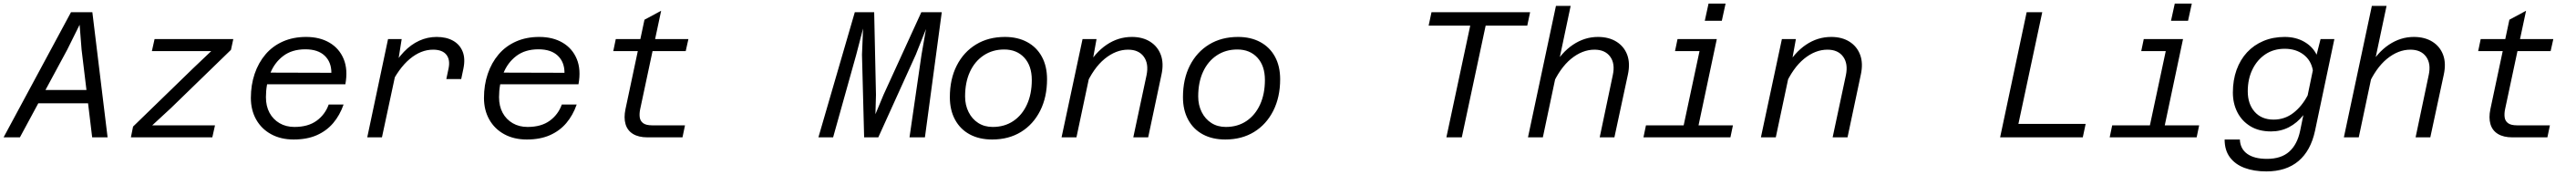

<svg xmlns="http://www.w3.org/2000/svg" viewBox="-43 -766 14363 976"><path d="M116 -190 132 -264H516L500 -190ZM353 -698H472L557 0H471L412 -489L401 -628L332 -489L68 0H-23Z M687 0 699 -60 1034 -385 1135 -481H994H804L819 -548H1258L1245 -488L910 -163L806 -67H949H1156L1141 0Z M1595 12Q1523 12 1469 -17.5Q1415 -47 1385.5 -99.5Q1356 -152 1356 -220Q1356 -292 1377 -354Q1398 -416 1437.5 -462.5Q1477 -509 1534.5 -534.5Q1592 -560 1664 -560Q1740 -560 1794.5 -528Q1849 -496 1873.5 -437Q1898 -378 1883 -296H1429L1444 -361L1805 -360Q1805 -420 1767.5 -455.5Q1730 -491 1660 -491Q1585 -491 1536 -453.5Q1487 -416 1463.5 -355.5Q1440 -295 1440 -224Q1440 -174 1460 -137Q1480 -100 1516 -79Q1552 -58 1599 -58Q1675 -58 1722.5 -92.5Q1770 -127 1790 -183H1873Q1852 -123 1815 -79.5Q1778 -36 1723.5 -12Q1669 12 1595 12Z M2446 -325 2458 -382Q2469 -432 2446.5 -460.5Q2424 -489 2372 -489Q2304 -489 2242 -437Q2180 -385 2131 -283L2137 -375Q2170 -436 2209.5 -477Q2249 -518 2295 -539Q2341 -560 2392 -560Q2446 -560 2483.5 -539Q2521 -518 2537 -478.5Q2553 -439 2541 -382L2529 -325ZM2005 0 2121 -548H2197L2176 -415L2087 0Z M2895 12Q2823 12 2769 -17.5Q2715 -47 2685.5 -99.5Q2656 -152 2656 -220Q2656 -292 2677 -354Q2698 -416 2737.5 -462.5Q2777 -509 2834.5 -534.5Q2892 -560 2964 -560Q3040 -560 3094.5 -528Q3149 -496 3173.5 -437Q3198 -378 3183 -296H2729L2744 -361L3105 -360Q3105 -420 3067.5 -455.5Q3030 -491 2960 -491Q2885 -491 2836 -453.5Q2787 -416 2763.5 -355.5Q2740 -295 2740 -224Q2740 -174 2760 -137Q2780 -100 2816 -79Q2852 -58 2899 -58Q2975 -58 3022.5 -92.5Q3070 -127 3090 -183H3173Q3152 -123 3115 -79.5Q3078 -36 3023.5 -12Q2969 12 2895 12Z M3568 0Q3518 0 3487 -19Q3456 -38 3445.5 -73.5Q3435 -109 3445 -157L3551 -656L3644 -706L3527 -157Q3522 -133 3524.5 -112.5Q3527 -92 3543 -79.5Q3559 -67 3594 -67H3777L3763 0ZM3377 -481 3391 -548H3796L3781 -481Z M4521 0 4724 -698H4832L4842 -237L4839 -129L4884 -237L5095 -698H5209L5115 0H5029L5096 -461L5121 -604L5064 -461L4855 0H4776L4764 -461L4770 -607L4732 -461L4603 0Z M5490 12Q5418 12 5365 -16.5Q5312 -45 5283 -98.5Q5254 -152 5254 -224Q5254 -325 5292.5 -400.5Q5331 -476 5400 -518Q5469 -560 5561 -560Q5632 -560 5685 -531.5Q5738 -503 5767 -450Q5796 -397 5796 -324Q5796 -224 5757.5 -148Q5719 -72 5650.5 -30Q5582 12 5490 12ZM5493 -58Q5559 -58 5608 -91Q5657 -124 5684 -183Q5711 -242 5711 -320Q5711 -399 5669 -444.5Q5627 -490 5557 -490Q5492 -490 5442.5 -457Q5393 -424 5366 -365.5Q5339 -307 5339 -228Q5339 -180 5358.5 -141Q5378 -102 5412.5 -80Q5447 -58 5493 -58Z M6277 0 6351 -347Q6364 -411 6335.5 -450Q6307 -489 6248 -489Q6180 -489 6117.5 -438Q6055 -387 6010 -285L6017 -391Q6064 -473 6128.5 -516.5Q6193 -560 6269 -560Q6329 -560 6371 -533.5Q6413 -507 6430.5 -460Q6448 -413 6434 -349L6360 0ZM5877 0 5994 -548H6072L6048 -415L5960 0Z M6790 12Q6718 12 6665 -16.5Q6612 -45 6583 -98.5Q6554 -152 6554 -224Q6554 -325 6592.5 -400.5Q6631 -476 6700 -518Q6769 -560 6861 -560Q6932 -560 6985 -531.5Q7038 -503 7067 -450Q7096 -397 7096 -324Q7096 -224 7057.5 -148Q7019 -72 6950.5 -30Q6882 12 6790 12ZM6793 -58Q6859 -58 6908 -91Q6957 -124 6984 -183Q7011 -242 7011 -320Q7011 -399 6969 -444.5Q6927 -490 6857 -490Q6792 -490 6742.5 -457Q6693 -424 6666 -365.5Q6639 -307 6639 -228Q6639 -180 6658.5 -141Q6678 -102 6712.5 -80Q6747 -58 6793 -58Z M8023 0 8156 -623H7924L7940 -698H8490L8474 -623H8242L8109 0Z M8878 0 8951 -347Q8965 -411 8936.5 -450Q8908 -489 8849 -489Q8781 -489 8718.5 -438Q8656 -387 8611 -285L8618 -391Q8664 -473 8729 -516.5Q8794 -560 8868 -560Q8929 -560 8971.5 -533.5Q9014 -507 9031.5 -460Q9049 -413 9035 -349L8960 0ZM8478 0 8634 -733H8716L8561 0Z M9332 0 9449 -548H9531L9415 0ZM9122 0 9136 -67H9621L9607 0ZM9298 -481 9312 -548H9490L9476 -481ZM9464 -650 9485 -746H9580L9559 -650Z M10177 0 10251 -347Q10264 -411 10235.5 -450Q10207 -489 10148 -489Q10080 -489 10017.5 -438Q9955 -387 9910 -285L9917 -391Q9964 -473 10028.5 -516.5Q10093 -560 10169 -560Q10229 -560 10271 -533.5Q10313 -507 10330.5 -460Q10348 -413 10334 -349L10260 0ZM9777 0 9894 -548H9972L9948 -415L9860 0Z M11111 0 11259 -698H11346L11213 -75H11588L11572 0Z M11932 0 12049 -548H12131L12015 0ZM11722 0 11736 -67H12221L12207 0ZM11898 -481 11912 -548H12090L12076 -481ZM12064 -650 12085 -746H12180L12159 -650Z M12876 -461 12898 -548H12975L12867 -36Q12843 75 12774.5 132.5Q12706 190 12596 190Q12527 190 12474.5 170.5Q12422 151 12392.5 111.5Q12363 72 12363 12H12448Q12450 64 12489 92Q12528 120 12599 120Q12678 120 12723 80Q12768 40 12784 -36L12802 -124Q12767 -80 12721.5 -56.5Q12676 -33 12622 -33Q12554 -33 12506.5 -62Q12459 -91 12434 -140Q12409 -189 12409 -250Q12409 -319 12429.5 -376Q12450 -433 12488 -474Q12526 -515 12579.5 -537.5Q12633 -560 12698 -560Q12760 -560 12807 -533Q12854 -506 12876 -461ZM12636 -99Q12698 -99 12746 -136Q12794 -173 12826 -234L12855 -374Q12845 -430 12802.5 -462Q12760 -494 12698 -494Q12636 -494 12590 -463Q12544 -432 12518 -378.5Q12492 -325 12492 -257Q12492 -186 12530.5 -142.5Q12569 -99 12636 -99Z M13428 0 13501 -347Q13515 -411 13486.5 -450Q13458 -489 13399 -489Q13331 -489 13268.5 -438Q13206 -387 13161 -285L13168 -391Q13214 -473 13279 -516.5Q13344 -560 13418 -560Q13479 -560 13521.5 -533.5Q13564 -507 13581.5 -460Q13599 -413 13585 -349L13510 0ZM13028 0 13184 -733H13266L13111 0Z M13968 0Q13918 0 13887 -19Q13856 -38 13845.5 -73.5Q13835 -109 13845 -157L13951 -656L14044 -706L13927 -157Q13922 -133 13924.5 -112.5Q13927 -92 13943 -79.5Q13959 -67 13994 -67H14177L14163 0ZM13777 -481 13791 -548H14196L14181 -481Z"/></svg>

Font: Azeret Mono Thin Light
Style: Italic
Weight: 300
Italic angle: -12°
Version: Version 1.002